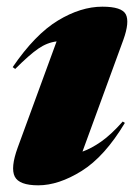

<svg xmlns="http://www.w3.org/2000/svg" viewBox="-20 -540 411 575"><path d="M33 -98 149.5 -416Q121 -412.5 94.5 -394.2Q68 -376 25.5 -333.5L18 -339Q85 -437 153.5 -478.5Q222 -520 286.5 -520Q345 -520 356.8 -497Q368.5 -474 349.5 -421L227 -86Q253 -95 282.8 -115.8Q312.5 -136.5 347.5 -176L354 -172Q293.5 -71 224.5 -28Q155.5 15 94.5 15Q37.5 15 24.2 -11.2Q11 -37.5 33 -98Z"/></svg>

Font: Newsreader 72pt ExtraBold
Style: Italic
Weight: 800
Italic angle: -17°
Designer: Hugues Gentile
Foundry: Production Type
Version: Version 1.003; ttfautohint (v1.8.3)